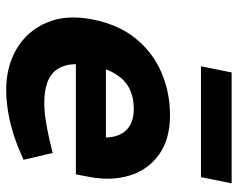

<svg xmlns="http://www.w3.org/2000/svg" viewBox="-94 -666 768 620"><g transform="rotate(90 290.0 -356.0)"><path d="M270 8Q194 8 136.5 -26.5Q79 -61 52.5 -124Q26 -187 43 -272Q60 -356 105 -411Q150 -466 214.5 -493.5Q279 -521 352 -521Q429 -521 478.5 -486Q528 -451 546.5 -391.5Q565 -332 551 -259L543 -217H187Q188 -181 202.5 -158.5Q217 -136 244.5 -125.5Q272 -115 312 -115Q338 -115 367.5 -119.5Q397 -124 428 -131L474 -142L496 -48L459 -32Q409 -12 361.5 -2Q314 8 270 8ZM204 -314H424Q423 -357 399.5 -380.5Q376 -404 332 -404Q285 -404 253.5 -382.5Q222 -361 204 -314ZM194 -621 214 -720H572L552 -621Z"/></g></svg>

Font: REM SemiBold
Style: Italic
Weight: 600
Italic angle: -11°
Designer: Octavio Pardo
Foundry: Ashler Design
Version: Version 1.005;gftools[0.9.28]